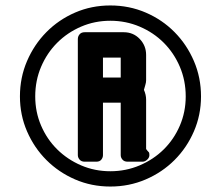

<svg xmlns="http://www.w3.org/2000/svg" viewBox="-20 -732 786 703"><path d="M290 -140Q278 -140 271.5 -147.5Q265 -155 265 -164V-589Q265 -599 271.5 -606.5Q278 -614 290 -614H433Q468 -614 491.5 -589.5Q515 -565 515 -531V-438Q515 -430 512 -420.5Q509 -411 507 -403Q515 -385 515 -367V-186L517 -184Q518 -183 518 -182.5Q518 -182 519 -181Q522 -177 524.5 -175Q527 -173 527 -164Q527 -155 519 -147.5Q511 -140 502 -140H447Q435 -140 428.5 -147.5Q422 -155 422 -164V-356H357V-164Q357 -155 351 -147.5Q345 -140 333 -140ZM357 -448H422V-521H357ZM109 -379Q109 -322 130.5 -272Q152 -222 189.5 -185Q227 -148 277 -126.5Q327 -105 384 -105Q441 -105 491.5 -126.5Q542 -148 579.5 -185Q617 -222 638.5 -272Q660 -322 660 -379Q660 -437 638.5 -487.5Q617 -538 579.5 -575.5Q542 -613 491.5 -634.5Q441 -656 384 -656Q327 -656 277 -634.5Q227 -613 189.5 -575.5Q152 -538 130.5 -487.5Q109 -437 109 -379ZM53 -379Q53 -448 79 -508.5Q105 -569 150 -614.5Q195 -660 255 -686Q315 -712 384 -712Q453 -712 513.5 -686Q574 -660 619 -614.5Q664 -569 690 -508.5Q716 -448 716 -379Q716 -311 690 -251Q664 -191 619 -146Q574 -101 513.5 -75Q453 -49 384 -49Q315 -49 255 -75Q195 -101 150 -146Q105 -191 79 -251Q53 -311 53 -379Z"/></svg>

Font: Kanalisirung
Style: Regular
Weight: 500
Designer: Peter Wiegel
Foundry: Peter Wiegel
Version: 1.000